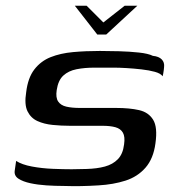

<svg xmlns="http://www.w3.org/2000/svg" viewBox="-20 -641 622 667"><path d="M240 -621H281L339 -563L413 -621H457L349 -521H318ZM36 -82Q56 -69 91 -62.5Q126 -56 163.5 -54.5Q201 -53 229 -53Q240 -53 254.5 -53.5Q269 -54 280 -54Q317 -55 344.5 -62.5Q372 -70 389.5 -88Q407 -106 411 -139Q415 -166 407 -180Q399 -194 381 -199Q363 -204 336 -204Q322 -204 306 -204Q290 -204 270 -204Q250 -204 223 -204Q193 -204 163 -207Q133 -210 110 -220.5Q87 -231 75.5 -254.5Q64 -278 71 -321Q77 -371 99.5 -400Q122 -429 156 -442.5Q190 -456 233.5 -460Q277 -464 327 -464Q357 -464 393.5 -463Q430 -462 462.5 -458.5Q495 -455 511 -447Q532 -445 542 -434.5Q552 -424 550 -408Q550 -405 549 -398Q548 -391 547 -385Q546 -379 545 -376Q538 -386 518 -391.5Q498 -397 471.5 -400Q445 -403 419.5 -404.5Q394 -406 376 -406H308Q274 -406 246 -400.5Q218 -395 200 -378.5Q182 -362 177 -328Q173 -302 182 -288.5Q191 -275 210.5 -270.5Q230 -266 258 -266Q304 -266 336 -266Q368 -266 384 -266Q430 -266 463 -258.5Q496 -251 512 -225Q528 -199 520 -143Q513 -90 485.5 -58.5Q458 -27 416 -13.5Q374 0 322 3Q290 5 261 5.5Q232 6 201 5Q172 5 141.5 3Q111 1 85.5 -4.5Q60 -10 44.5 -20Q29 -30 31 -47Z"/></svg>

Font: Genos Medium
Style: Italic
Weight: 500
Italic angle: -8°
Designer: Robert E. Leuschke
Foundry: Robert E. Leuschke
Version: Version 1.010